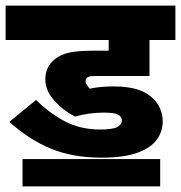

<svg xmlns="http://www.w3.org/2000/svg" viewBox="-20 -642 643 682"><path d="M349 -242Q297 -242 247 -228Q206 -248 173.5 -284Q141 -320 141 -360Q141 -405 175 -432Q195 -448 225 -455Q255 -462 315 -462H366V-500H0V-622H603V-500H511V-372H316Q302 -372 293 -368.5Q284 -365 284 -354Q284 -347 288.5 -340Q293 -333 299 -327Q317 -331 338 -333Q359 -335 385 -335Q473 -335 515.5 -299.5Q558 -264 558 -210Q558 -175 537 -146Q516 -117 468.5 -99.5Q421 -82 341 -82Q239 -82 162 -113.5Q85 -145 13 -209L108 -287Q157 -239 211.5 -210.5Q266 -182 336 -182Q381 -182 397 -191Q413 -200 413 -214Q413 -227 400 -234.5Q387 -242 349 -242ZM60 -77H549V20H60Z"/></svg>

Font: Noto Sans SemiCondensed ExtraBold
Style: Regular
Weight: 800
Width: 4
Designer: Monotype Design Team
Foundry: Monotype Imaging Inc.
Version: Version 2.013; ttfautohint (v1.8.4.7-5d5b)